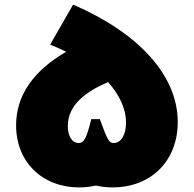

<svg xmlns="http://www.w3.org/2000/svg" viewBox="-20 -815 843 835"><path d="M298 -795 198 -621C222 -611 246 -601 268 -590C123 -506 50 -398 50 -270C50 -111 163 0 325 0C350 0 374 -3 397 -8C419 -3 443 0 469 0C640 0 753 -118 753 -284C753 -487 584 -671 298 -795ZM474 -193C455 -193 448 -204 414 -297H377C356 -212 345 -193 322 -193C295 -193 275 -220 275 -267C275 -361 357 -418 450 -458C499 -403 528 -343 528 -282C528 -229 507 -193 474 -193Z"/></svg>

Font: Montserrat-Arabic Black
Style: Regular
Weight: 900
Designer: Mohamed Gaber
Foundry: Kief Type Foundry
Version: Version 5.008;PS 005.008;hotconv 1.0.88;makeotf.lib2.5.64775